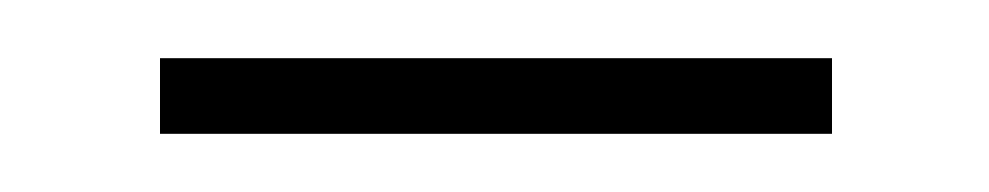

<svg xmlns="http://www.w3.org/2000/svg" viewBox="-20 -305 340 66"><path d="M35 -259V-285H266V-259Z"/></svg>

Font: Noto Sans Myanmar SemiCondensed Thin
Style: Regular
Weight: 100
Width: 4
Designer: Monotype Design Team
Foundry: Monotype Imaging Inc.
Version: Version 2.107; ttfautohint (v1.8.4.7-5d5b)